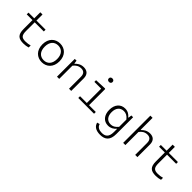

<svg xmlns="http://www.w3.org/2000/svg" viewBox="262 -2185 3816 3816"><g transform="rotate(45 2170.0 -276.5)"><path d="M410.5 7C454 7 502.5 0 541.5 -12.5V-69C503 -58.5 459 -50.5 410.5 -50.5C309 -50.5 272.5 -83.5 272.5 -209.5V-450.5H529V-500H272.5V-670.5H210.5V-500H49V-450.5H210.5V-201.5C210.5 -40 272.5 7.5 410.5 7Z M1170 -250C1170 -419.5 1063.5 -512 930 -512C797 -512 690 -419.5 690 -250C690 -80.5 797 12 930 12C1063.5 12 1170 -80.5 1170 -250ZM1104.5 -250C1104.5 -116 1034 -43.5 930 -43.5C826 -43.5 755 -116 755 -250C755 -384 826 -456.5 930 -456.5C1034 -456.5 1104.5 -384 1104.5 -250Z M1750 0V-351C1750 -464 1686 -511.5 1594.5 -511.5C1504 -511.5 1450.5 -465 1418 -430.5H1408.5L1400 -500H1350V0H1412V-371C1452 -424.5 1505.5 -458.5 1574.5 -458.5C1634 -458.5 1688 -433 1688 -333.5V0Z M1948.5 0H2391.5V-49.5H2201V-501L2191.5 -510L1948.5 -500V-452.5H2139V-49.5H1948.5ZM2154 -656.5C2185 -656.5 2207 -674.5 2207 -705.5C2207 -736.5 2185 -754.5 2154 -754.5C2123 -754.5 2101 -736.5 2101 -705.5C2101 -674.5 2123 -656.5 2154 -656.5Z M2550 -269.5C2550 -124 2628.5 -28 2753.5 -28C2827.5 -28 2881.5 -61.5 2923 -110H2928V-22C2928 123 2860 161 2769.5 161C2693 161 2635 134 2615.5 66L2560 81C2577.5 156.5 2641 212 2769.5 212C2908.5 212 2990 146.5 2990 -28V-500H2940L2932 -430H2922.5C2884 -478 2832.5 -512 2757.5 -512C2635 -512 2550 -421 2550 -269.5ZM2615.5 -269.5C2615.5 -387.5 2676 -457.5 2775 -457.5C2829.5 -457.5 2878.5 -436 2928 -372.5V-168C2875.5 -104 2827.5 -83 2773 -83C2671.5 -83 2615.5 -156.5 2615.5 -269.5Z M3272 0V-367.5C3311 -423 3364 -458.5 3434.5 -458.5C3494 -458.5 3548 -433 3548 -333.5V0H3610V-351C3610 -464 3547.5 -511.5 3458.5 -511.5C3370.5 -511.5 3313 -465 3281 -430.5H3272V-765H3210V0Z M4130.5 7C4174 7 4222.5 0 4261.5 -12.5V-69C4223 -58.5 4179 -50.5 4130.5 -50.5C4029 -50.5 3992.5 -83.5 3992.5 -209.5V-450.5H4249V-500H3992.5V-670.5H3930.5V-500H3769V-450.5H3930.5V-201.5C3930.5 -40 3992.5 7.5 4130.5 7Z"/></g></svg>

Font: Monaspace Neon ExtraLight
Style: Regular
Weight: 200
Designer: Riley Cran & the Lettermatic Team
Foundry: Lettermatic
Version: Version 1.200 (Monaspace Neon)